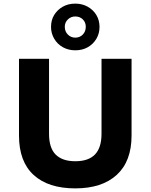

<svg xmlns="http://www.w3.org/2000/svg" viewBox="-20 -1030 832 1061"><path d="M396 11Q247 11 166 -63Q85 -137 85 -281V-705H251V-291Q251 -212 288 -175.5Q325 -139 396 -139Q469 -139 505 -176.5Q541 -214 541 -291V-705H707V-281Q707 -139 625.5 -64Q544 11 396 11ZM396 -752Q358 -752 327.5 -769Q297 -786 279.5 -816Q262 -846 262 -881Q262 -919 279.5 -947.5Q297 -976 327 -993Q357 -1010 396 -1010Q434 -1010 464.5 -993Q495 -976 512.5 -947Q530 -918 530 -881Q530 -845 512.5 -815.5Q495 -786 465 -769Q435 -752 396 -752ZM396 -822Q421 -822 437.5 -839Q454 -856 454 -882Q454 -907 437.5 -923Q421 -939 396 -939Q372 -939 355 -922.5Q338 -906 338 -882Q338 -856 355 -839Q372 -822 396 -822Z"/></svg>

Font: Nunito Sans 6pt ExtraBold
Style: Regular
Weight: 800
Version: Version 3.101;gftools[0.9.27]